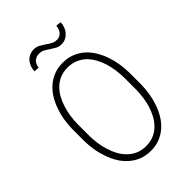

<svg xmlns="http://www.w3.org/2000/svg" viewBox="-262 -1007 1124 1124"><g transform="rotate(-45 300.0 -445.0)"><path d="M534.7 -305.2V-405.3Q534.2 -440.9 528.3 -478.3Q522.5 -515.6 510.3 -550.3Q498 -585.4 479.2 -616.5Q460.4 -647.5 434.6 -670.9Q408.2 -693.8 374.8 -707.3Q341.3 -720.7 299.8 -720.7Q257.8 -720.7 224.6 -707.3Q191.4 -693.8 165.5 -670.9Q139.2 -647.5 120.4 -616.5Q101.6 -585.4 89.8 -550.3Q77.1 -515.1 71.3 -478Q65.4 -440.9 64.9 -405.3V-305.2Q65.4 -270 71.5 -232.9Q77.6 -195.8 90.3 -160.6Q102.1 -125.5 121.1 -94.5Q140.1 -63.5 166.5 -40.5Q192.4 -17.1 225.8 -3.7Q259.3 9.8 300.8 9.8Q342.3 9.8 375.7 -3.7Q409.2 -17.1 435.1 -40.5Q460.9 -63.5 479.7 -94.5Q498.5 -125.5 510.3 -160.6Q522.5 -195.3 528.3 -232.7Q534.2 -270 534.7 -305.2ZM492.7 -406.2V-305.2Q492.2 -275.4 488 -243.7Q483.9 -211.9 474.6 -181.2Q465.3 -150.9 450.2 -123.3Q435.1 -95.7 414.1 -75.2Q393.1 -54.2 364.7 -42Q336.4 -29.8 300.8 -29.8Q265.1 -29.8 236.8 -42Q208.5 -54.2 187.5 -75.2Q166 -95.7 150.9 -123.3Q135.7 -150.9 126.5 -181.6Q116.7 -211.9 112.3 -243.9Q107.9 -275.9 107.4 -305.2V-406.2Q107.9 -435.5 112.3 -467.5Q116.7 -499.5 126.5 -529.8Q135.7 -560.5 150.6 -587.9Q165.5 -615.2 187 -636.2Q208 -656.7 236.1 -668.7Q264.2 -680.7 299.8 -680.7Q335.4 -680.7 363.5 -668.7Q391.6 -656.7 413.6 -636.2Q434.6 -615.2 449.7 -587.9Q464.8 -560.5 474.1 -530.3Q483.4 -500 487.8 -468Q492.2 -436 492.7 -406.2ZM459 -897 426.8 -900.4Q425.8 -888.2 421.9 -877.2Q418 -866.2 411.1 -857.4Q404.3 -849.1 394.3 -844Q384.3 -838.9 371.1 -838.9Q351.6 -838.9 335.7 -847.7Q319.8 -856.4 304.7 -867.7Q289.1 -877.9 272.5 -887Q255.9 -896 235.4 -896Q215.3 -896 199.2 -888.4Q183.1 -880.9 172.4 -868.7Q161.1 -855.5 154.5 -838.4Q147.9 -821.3 147.5 -802.2L179.7 -799.3Q181.2 -814.5 187.5 -826.7Q193.8 -838.9 204.1 -845.2Q212.9 -851.6 223.1 -854.2Q233.4 -856.9 246.6 -856Q263.7 -854.5 276.1 -846.9Q288.6 -839.4 305.7 -828.1Q320.8 -818.4 335.9 -809.8Q351.1 -801.3 371.1 -801.3Q391.6 -801.3 407.2 -809.3Q422.9 -817.4 434.6 -830.6Q445.8 -843.3 452.1 -860.6Q458.5 -877.9 459 -897Z"/></g></svg>

Font: Roboto Mono ExtraLight
Style: Regular
Weight: 250
Monospace: yes
Designer: Google
Version: Version 3.000